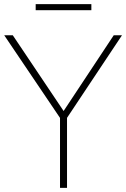

<svg xmlns="http://www.w3.org/2000/svg" viewBox="-30 -911 611 931"><path d="M261 0V-353.5L270 -326L-9.5 -740H32L287 -360H270L521.5 -740H561.5L286 -326L295 -353.5V0ZM143 -861.5V-891H413V-861.5Z"/></svg>

Font: Encode Sans SC Thin
Style: Regular
Weight: 250
Designer: Multiple Designers
Foundry: Impallari Type
Version: Version 3.002